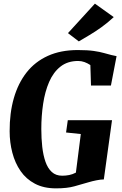

<svg xmlns="http://www.w3.org/2000/svg" viewBox="-20 -1027 672 1055"><path d="M287.5 8Q220.5 8 172 -17.5Q123.5 -43 93 -87.2Q62.5 -131.5 47.8 -188Q33 -244.5 33 -305.5Q32.5 -405.5 56 -487.5Q79.5 -569.5 126 -628.8Q172.5 -688 243 -720Q313.5 -752 407.5 -752Q461.5 -752 495.5 -747Q529.5 -742 551.8 -735.5Q574 -729 592.5 -724.5Q600 -723 606.8 -721.5Q613.5 -720 620.5 -718.5L589.5 -557H480L476.5 -669.5Q461.5 -679.5 444.5 -685.8Q427.5 -692 409.5 -692Q351.5 -692 312.2 -661Q273 -630 250 -576.8Q227 -523.5 217 -456.5Q207 -389.5 207 -318.5Q207 -266 212.2 -219.8Q217.5 -173.5 230 -137.8Q242.5 -102 264.8 -81.8Q287 -61.5 321.5 -61.5Q341.5 -61.5 360.2 -65.2Q379 -69 397 -78.5L424 -290.5L343 -299L352.5 -366.5H595.5L550.5 -41Q533.5 -41 509.8 -36.2Q486 -31.5 466.5 -25.5Q428.5 -14.5 388.5 -3.2Q348.5 8 287.5 8ZM413 -799.5 353.5 -845 501.5 -1007 605 -933Q570.5 -901 536.5 -876.8Q502.5 -852.5 471.2 -834Q440 -815.5 413 -799.5Z"/></svg>

Font: Merriweather 24pt SemiCondensed Black
Style: Italic
Weight: 900
Width: 4
Italic angle: -7.8°
Designer: Eben Sorkin
Foundry: Eben Sorkin
Version: Version 2.101